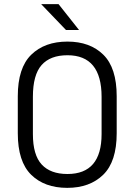

<svg xmlns="http://www.w3.org/2000/svg" viewBox="-20 -900 650 928"><path d="M66 -256V-435Q66 -572 131 -635.5Q196 -699 306 -699Q415 -699 479.5 -635.5Q544 -572 544 -435V-256Q544 -119 479 -55.5Q414 8 305 8Q195 8 130.5 -55.5Q66 -119 66 -256ZM471 -252V-432Q471 -633 306 -633Q223 -633 181 -585.5Q139 -538 139 -432V-252Q139 -151 181.5 -105Q224 -59 306 -59Q471 -59 471 -252ZM179 -880H263L362 -755H299Z"/></svg>

Font: D-DIN
Style: Regular
Weight: 400
Designer: Charles Nix
Foundry: Datto Inc.
Version: Version 1.00